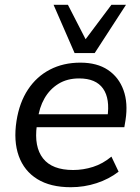

<svg xmlns="http://www.w3.org/2000/svg" viewBox="-20 -774 585 803"><path d="M276 9Q191 9 136 -25Q81 -59 58.5 -121.5Q36 -184 49 -268Q61 -345 97 -399.5Q133 -454 189 -483Q245 -512 316 -512Q386 -512 431.5 -481.5Q477 -451 496.5 -397Q516 -343 505 -272L500 -242H116L124 -296H447L429 -282Q441 -361 411 -403.5Q381 -446 311 -446Q261 -446 224.5 -423.5Q188 -401 166 -362.5Q144 -324 138 -274L134 -249Q122 -160 160 -111.5Q198 -63 286 -63Q328 -63 369 -76Q410 -89 446 -119L476 -56Q436 -25 384 -8Q332 9 276 9ZM292 -552 204 -754H264L338 -610L446 -754H507L376 -552Z"/></svg>

Font: Mulish ExtraLight Medium
Style: Italic
Weight: 500
Italic angle: -9°
Version: Version 3.603